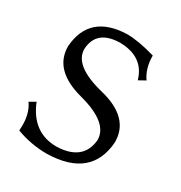

<svg xmlns="http://www.w3.org/2000/svg" viewBox="-168 -822 895 952"><g transform="rotate(30 279.5 -346.5)"><path d="M236.3 9.8Q145.5 9.8 60.5 -22Q61.5 -33.2 61.5 -53.2Q61.5 -122.6 28.8 -168.5L63.5 -188.5Q121.1 -44.9 260.3 -44.9Q409.2 -49.8 420.4 -174.8Q420.4 -273.9 240.7 -321Q61 -368.2 61 -505.4Q75.2 -696.3 285.2 -703.1Q350.1 -703.1 447.8 -674.8Q447.8 -602.1 482.9 -552.2L444.8 -531.2Q412.1 -647 275.4 -648.9Q143.6 -646 137.7 -533.7Q137.7 -437.5 319.1 -393.1Q500.5 -348.6 500.5 -208.5Q485.4 4.4 236.3 9.8Z"/></g></svg>

Font: Almanac
Style: Regular
Weight: 400
Designer: Eden's Almanac
Version: Version 3.501;March 28, 2021;FontCreator 13.0.0.2683 64-bit